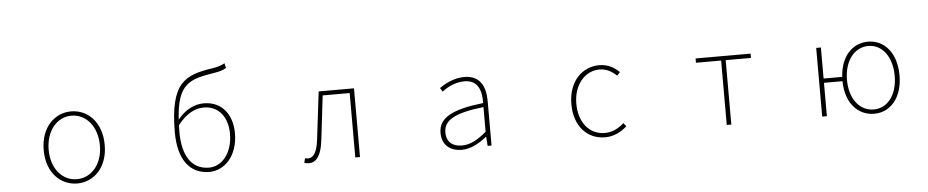

<svg xmlns="http://www.w3.org/2000/svg" viewBox="-44 -1129 7088 1467"><g transform="rotate(-5 3500.0 -395.5)"><path d="M500 13C626 13 734 -88 734 -262C734 -439 626 -540 500 -540C374 -540 266 -439 266 -262C266 -88 374 13 500 13ZM500 -20C388 -20 304 -118 304 -262C304 -407 388 -507 500 -507C612 -507 697 -407 697 -262C697 -118 612 -20 500 -20Z M1514 13C1630 13 1733 -92 1733 -264C1733 -412 1651 -513 1515 -513C1442 -513 1370 -476 1314 -405C1330 -685 1430 -707 1612 -737C1653 -744 1680 -750 1708 -767L1700 -804C1669 -789 1659 -783 1604 -774C1399 -742 1276 -700 1276 -311C1276 -101 1364 13 1514 13ZM1312 -363C1383 -453 1450 -481 1512 -481C1632 -481 1695 -385 1695 -264C1695 -120 1615 -20 1514 -20C1377 -20 1311 -133 1311 -310Z M2277 13C2335 13 2373 -40 2386 -156C2400 -270 2413 -381 2426 -494H2633V0H2669V-527H2398C2383 -405 2368 -284 2354 -162C2343 -68 2316 -24 2272 -24C2263 -24 2257 -26 2250 -28L2241 7C2252 11 2261 13 2277 13Z M3450 13C3520 13 3586 -26 3640 -70H3643L3648 0H3678V-341C3678 -448 3640 -540 3516 -540C3430 -540 3357 -496 3324 -472L3342 -443C3376 -470 3439 -507 3514 -507C3623 -507 3645 -414 3642 -329C3405 -302 3298 -247 3298 -130C3298 -30 3368 13 3450 13ZM3453 -20C3389 -20 3335 -50 3335 -131C3335 -220 3413 -273 3642 -298V-109C3573 -50 3516 -20 3453 -20Z M4549 13C4617 13 4673 -18 4717 -57L4696 -83C4659 -48 4608 -20 4550 -20C4430 -20 4351 -118 4351 -262C4351 -407 4438 -507 4550 -507C4604 -507 4646 -481 4681 -448L4704 -474C4669 -507 4622 -540 4550 -540C4423 -540 4313 -439 4313 -262C4313 -88 4415 13 4549 13Z M5482 0H5517V-494H5711V-527H5289V-494H5482Z M6612 -20C6503 -20 6427 -118 6427 -262C6427 -407 6503 -507 6612 -507C6719 -507 6793 -407 6793 -262C6793 -118 6719 -20 6612 -20ZM6613 13C6734 13 6830 -88 6830 -262C6830 -439 6734 -540 6613 -540C6495 -540 6402 -449 6393 -289H6250V-527H6214V0H6250V-256H6392C6394 -86 6489 13 6613 13Z"/></g></svg>

Font: Harano Aji Gothic TW ExtraLight
Style: Regular
Weight: 250
Foundry: Masamichi Hosoda
Version: HaranoAjiGothicTW-ExtraLight version 20230610;ttx 4.39.4